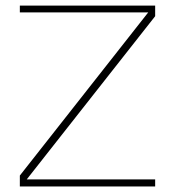

<svg xmlns="http://www.w3.org/2000/svg" viewBox="-20 -670 629 690"><path d="M51.3 -625.5H512.7L51.3 -39.1V0H537.6V-25.4H76.2L537.6 -611.8V-649.9H51.3Z"/></svg>

Font: Estedad-FD-VF Thin
Style: Regular
Weight: 100
Designer: Amin Abedi
Version: Version 5.0